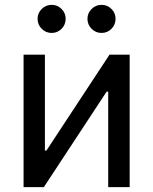

<svg xmlns="http://www.w3.org/2000/svg" viewBox="-20 -771 631 791"><path d="M514.2 0H425.8V-393.6H419.4L160.6 0H77.1V-545.9H165V-150.9H171.4L431.2 -545.9H514.2ZM398.4 -635.3Q374.5 -635.3 357.4 -652.3Q340.3 -669.4 340.3 -693.4Q340.3 -717.3 357.4 -734.1Q374.5 -751 398.4 -751Q422.4 -751 439.2 -734.1Q456.1 -717.3 456.1 -693.4Q456.1 -669.4 439.2 -652.3Q422.4 -635.3 398.4 -635.3ZM192.9 -635.3Q168.9 -635.3 151.9 -652.3Q134.8 -669.4 134.8 -693.4Q134.8 -717.3 151.9 -734.1Q168.9 -751 192.9 -751Q216.8 -751 233.6 -734.1Q250.5 -717.3 250.5 -693.4Q250.5 -669.4 233.6 -652.3Q216.8 -635.3 192.9 -635.3Z"/></svg>

Font: Inter Variable
Style: Regular
Weight: 400
Designer: Rasmus Andersson
Foundry: rsms
Version: Version 4.001;git-9221beed3